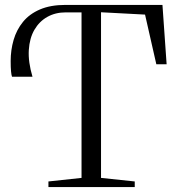

<svg xmlns="http://www.w3.org/2000/svg" viewBox="-20 -763 723 783"><path d="M177.5 0V-23L312.5 -37.5V-712.5H247.5Q206 -712.5 173.2 -694.2Q140.5 -676 120.5 -641.8Q100.5 -607.5 97.5 -559Q94.5 -510.5 112.5 -450H29Q26.5 -456.5 25 -472Q23.5 -487.5 23.5 -514Q23.5 -559 35.5 -600.2Q47.5 -641.5 73.8 -673.8Q100 -706 143 -724.5Q186 -743 247.5 -743H642.5L659.5 -501H617.5L571.5 -703.5L392 -713V-37.5L529.5 -23V0Z"/></svg>

Font: Merriweather 120pt Light
Style: Regular
Weight: 300
Version: Version 2.100